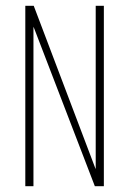

<svg xmlns="http://www.w3.org/2000/svg" viewBox="-20 -640 444 660"><path d="M67 0V-620H96L306 -66L308 -61L309 -59V-620H337V0H306L98 -541L95 -548V0Z"/></svg>

Font: Smooch Sans Thin ExtraLight
Style: Regular
Weight: 250
Version: Version 1.010